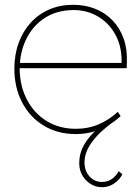

<svg xmlns="http://www.w3.org/2000/svg" viewBox="-20 -550 585 802"><path d="M406 232Q368 232 339.5 203Q311 174 311 131Q311 91 330 57Q349 23 382 -7Q415 -37 457 -63L462 -47Q401 -5 367 39.5Q333 84 333 128Q333 164 354 187Q375 210 406 210Q430 210 447.5 197.5Q465 185 476 165L491 178Q483 194 470 206Q457 218 441 225Q425 232 406 232ZM297 10Q221 10 163 -25Q105 -60 72.5 -122Q40 -184 40 -263Q40 -322 58 -371Q76 -420 108.5 -455.5Q141 -491 186 -510.5Q231 -530 285 -530Q335 -530 377 -513.5Q419 -497 449.5 -465.5Q480 -434 496 -390Q512 -346 510 -291L509 -265H52V-287H498L486 -270L488 -295Q488 -359 461 -407Q434 -455 388.5 -481.5Q343 -508 288 -508Q220 -508 169.5 -476.5Q119 -445 91 -389.5Q63 -334 62 -263Q63 -190 93 -133Q123 -76 175.5 -44Q228 -12 297 -12Q349 -12 393 -31Q437 -50 472 -83L484 -65Q459 -42 430.5 -25.5Q402 -9 368.5 0.5Q335 10 297 10Z"/></svg>

Font: Lexend Deca Thin
Style: Regular
Weight: 250
Designer: Bonnie Shaver-Troup, Thomas Jockin
Foundry: Lexend
Version: Version 1.007